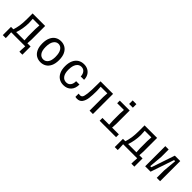

<svg xmlns="http://www.w3.org/2000/svg" viewBox="281 -2102 3638 3638"><g transform="rotate(45 2100.0 -282.5)"><path d="M480 105 486 0H109L115 105V150H35V-70H99Q119 -130 131.5 -205Q144 -280 144 -400V-540H480V-175L474 -70H560V150H480ZM396 -70 390 -175V-365L396 -470H218L224 -365Q224 -288 210.5 -209.5Q197 -131 174 -70Z M900 -480Q841 -480 804 -425.5Q767 -371 767 -265Q767 -164 804.5 -114.5Q842 -65 900 -65Q958 -65 995.5 -114.5Q1033 -164 1033 -265Q1033 -371 996 -425.5Q959 -480 900 -480ZM900 -550Q964 -550 1014.5 -519.5Q1065 -489 1095 -426Q1125 -363 1125 -269Q1125 -175 1095 -112.5Q1065 -50 1014.5 -20Q964 10 900 10Q836 10 785.5 -20Q735 -50 705 -112.5Q675 -175 675 -269Q675 -363 705 -426Q735 -489 785.5 -519.5Q836 -550 900 -550Z M1515 -550Q1578 -550 1625 -523Q1672 -496 1697.5 -448.5Q1723 -401 1723 -340H1633Q1633 -398 1602 -439Q1571 -480 1515 -480Q1451 -480 1414 -423.5Q1377 -367 1377 -265Q1377 -168 1414.5 -116.5Q1452 -65 1515 -65Q1573 -65 1604 -104.5Q1635 -144 1635 -215H1725Q1725 -109 1667.5 -49.5Q1610 10 1515 10Q1447 10 1395.5 -21.5Q1344 -53 1314.5 -116Q1285 -179 1285 -269Q1285 -359 1314.5 -422.5Q1344 -486 1396 -518Q1448 -550 1515 -550Z M1835 4V-82Q1857 -78 1876 -78Q1907 -78 1925 -100Q1943 -122 1953.5 -206.5Q1964 -291 1964 -470V-540H2300V0H2210V-365L2216 -470H2038L2044 -365Q2044 -246 2033.5 -167.5Q2023 -89 1987.5 -39.5Q1952 10 1882 10Q1859 10 1835 4Z M2480 -75H2661L2655 -180V-365L2661 -470H2480V-540H2745V-180L2739 -75H2920V0H2480ZM2650 -715H2750V-620H2650Z M3480 105 3486 0H3109L3115 105V150H3035V-70H3099Q3119 -130 3131.5 -205Q3144 -280 3144 -400V-540H3480V-175L3474 -70H3560V150H3480ZM3396 -70 3390 -175V-365L3396 -470H3218L3224 -365Q3224 -288 3210.5 -209.5Q3197 -131 3174 -70Z M3796 -70H3766L3790 -340V-540H3700V0H3845L4004 -470H4034L4010 -200V0H4100V-540H3955Z"/></g></svg>

Font: Sligoil Micro
Style: Regular
Weight: 400
Designer: Ariel Martín Pérez
Foundry: Igor Stepanchenko
Version: Version 1.001